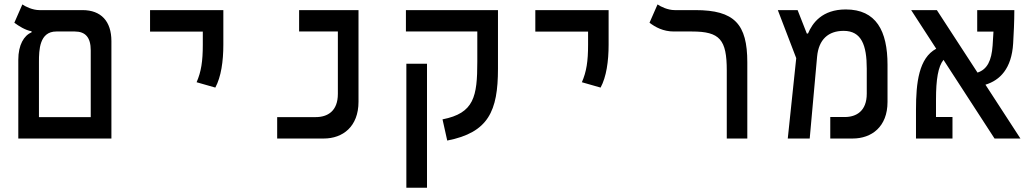

<svg xmlns="http://www.w3.org/2000/svg" viewBox="-20 -632 4728 876"><path d="M63.5 0H488.3V-444.3C488.3 -535.2 440.9 -585.9 356.4 -585.9H159.7C128.9 -585.9 96.7 -601.6 82 -611.8L45.4 -528.3C64.9 -513.7 95.7 -494.1 124 -489.3V-484.4C89.4 -470.2 63.5 -427.2 63.5 -359.4ZM236.8 -488.3H321.3C370.1 -488.3 394 -460.9 394 -402.3V-97.7H157.7V-350.1C157.7 -403.3 159.7 -488.3 236.8 -488.3Z M962.4 -232.4C988.8 -281.2 999 -352.5 999 -428.2V-585.9H664.6V-487.8H905.3V-428.2C905.3 -352.5 897.9 -304.7 877 -256.8Z M1244.6 0H1457C1543.9 0 1615.7 -54.2 1615.7 -168V-585.9H1344.7V-488.3H1521.5V-203.6C1521.5 -124.5 1474.1 -97.7 1420.4 -97.7H1244.6Z M2252 -585.9H1832V-488.3H2157.7V-351.1C2157.7 -190.9 2143.1 -115.7 1999 -87.4L2020.5 9.3C2208.5 -27.3 2252 -125.5 2252 -318.4ZM1928.2 224.6V-341.3H1834V224.6Z M2720.2 -232.4C2746.6 -281.2 2756.8 -352.5 2756.8 -428.2V-585.9H2422.4V-487.8H2663.1V-428.2C2663.1 -352.5 2655.8 -304.7 2634.8 -256.8Z M3389.6 -347.7C3389.6 -522 3331.1 -585.9 3152.8 -585.9H3058.1C3026.9 -585.9 2994.6 -601.6 2980 -611.8L2943.4 -528.3C2969.7 -508.3 3005.9 -488.3 3054.2 -488.3H3137.2C3264.6 -488.3 3295.9 -451.2 3295.9 -310.1V0H3389.6Z M3574.2 0H3674.3L3708 -373.5C3715.3 -452.1 3759.3 -491.2 3829.1 -491.2C3910.6 -491.2 3934.6 -425.8 3934.6 -318.8V-204.6C3934.6 -125 3886.7 -98.1 3834.5 -98.1H3768.1V0H3870.1C3957 0 4029.3 -53.7 4029.3 -167V-336.4C4029.3 -491.2 3977.5 -588.9 3838.9 -588.9C3731 -588.9 3686.5 -526.9 3666.5 -479H3661.1L3619.1 -585.9H3528.8L3612.8 -366.7Z M4517.6 0H4635.7L4476.1 -245.6C4542 -265.6 4595.7 -318.8 4602.5 -434.1C4605 -475.1 4607.9 -534.2 4607.9 -585.9H4438.5V-487.8H4512.7C4511.7 -466.3 4510.3 -444.8 4508.8 -424.3C4503.9 -355.5 4484.4 -315.4 4439.9 -300.8L4254.4 -585.9H4137.2L4251.5 -409.7C4172.4 -367.2 4159.2 -255.9 4159.2 -130.9V0H4325.7V-98.1H4250.5V-177.7C4250.5 -270 4260.3 -328.6 4284.7 -358.9Z"/></svg>

Font: Cascadia Mono NF
Style: Regular
Weight: 400
Monospace: yes
Designer: Aaron Bell
Foundry: Saja Typeworks
Version: Version 2404.023